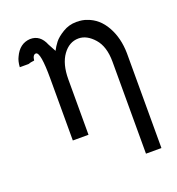

<svg xmlns="http://www.w3.org/2000/svg" viewBox="-121 -588 785 852"><g transform="rotate(-20 271.0 -161.5)"><path d="M29 -386Q31 -415 40 -432Q64 -485 114 -488Q162 -489 183 -437Q184 -435 203 -400Q212 -418 225.5 -435.5Q239 -453 268.5 -471Q298 -489 333 -489Q362 -489 382 -481Q435 -463 465.5 -408.5Q496 -354 497 -282V166H424V-268Q424 -340 390 -378.5Q356 -417 317 -417Q273 -417 243 -375.5Q213 -334 213 -261V0H139V-293Q139 -418 117 -419Q102 -419 99 -392Q80 -390 70 -386Z"/></g></svg>

Font: Coval
Style: ExtraLight
Weight: 250
Foundry: Context Ltd
Version: Version 001.000